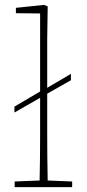

<svg xmlns="http://www.w3.org/2000/svg" viewBox="-20 -765 354 785"><path d="M40 0V-23L142 -27Q143 -68 143.5 -120Q144 -172 144 -213V-365L39 -305V-329L144 -391V-710L45 -711V-733L160 -745L175 -739L173 -606V-406L270 -463V-437L173 -382V-213Q173 -172 173.5 -120Q174 -68 175 -27L275 -23V0Z"/></svg>

Font: Source Serif 4 SmText ExtraLight
Style: Regular
Weight: 200
Designer: Frank Grießhammer
Foundry: Adobe
Version: Version 4.005;hotconv 1.1.0;makeotfexe 2.6.0